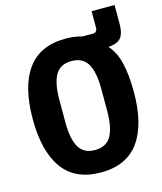

<svg xmlns="http://www.w3.org/2000/svg" viewBox="-121 -901 842 1001"><g transform="rotate(-15 300.0 -400.5)"><path d="M593 -710Q593 -665 577.5 -641.5Q562 -618 522 -612L506 -610Q542 -571 557.5 -506.5Q573 -442 573 -349Q573 -174 505.5 -81Q438 12 300 12Q162 12 94.5 -81Q27 -174 27 -349Q27 -524 94.5 -617Q162 -710 300 -710Q350 -710 389 -698H444Q456 -698 462.5 -704.5Q469 -711 469 -723V-813H593ZM413 -289V-410Q413 -499 387 -544Q361 -589 300 -589Q239 -589 213 -544Q187 -499 187 -410V-288Q187 -199 213 -154Q239 -109 300 -109Q361 -109 387 -154.5Q413 -200 413 -289Z"/></g></svg>

Font: iA Writer Quattro V
Style: Regular
Weight: 400
Designer: Mike Abbink, Paul van der Laan, Pieter van Rosmalen, Oliver Reichenstein
Foundry: Information Architects Inc.
Version: Version 2.000